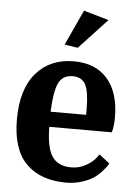

<svg xmlns="http://www.w3.org/2000/svg" viewBox="-53 -771 580 823"><g transform="rotate(5 237.0 -359.5)"><path d="M275 -730 383 -699 262 -569 205 -578ZM251 -446Q210 -446 192 -412Q174 -378 170 -286H323V-309Q323 -385 307 -415.5Q291 -446 251 -446ZM395 -122 440 -87Q438 -83 434 -76.5Q430 -70 415 -53Q400 -36 381.5 -23Q363 -10 331 0.5Q299 11 263 11Q152 11 90.5 -50.5Q29 -112 29 -241Q29 -371 89 -440.5Q149 -510 251 -510Q344 -510 395.5 -451.5Q447 -393 447 -284Q447 -266 445 -250.5Q443 -235 441 -228L439 -221H170Q171 -131 196.5 -93.5Q222 -56 279 -56Q313 -56 342 -72.5Q371 -89 383 -106Z"/></g></svg>

Font: ArsenalBold
Style: Bold
Weight: 700
Designer: Andrij Shevchenko
Foundry: Stairsfor.com
Version: Version 1.000